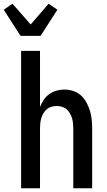

<svg xmlns="http://www.w3.org/2000/svg" viewBox="-53 -1007 573 1027"><path d="M57 -815 -33 -955 14 -987 111 -876 207 -987 254 -955 164 -815ZM60 0V-735H161V-435Q169 -455 181 -473Q193 -491 210.5 -503.5Q228 -516 249 -522Q270 -528 291 -528Q315 -528 338.5 -520.5Q362 -513 379.5 -497Q397 -481 409 -459.5Q421 -438 428 -415Q435 -392 437.5 -368Q440 -344 440 -320V0H339V-320Q339 -334 337.5 -348Q336 -362 332 -375.5Q328 -389 320.5 -401.5Q313 -414 302.5 -423Q292 -432 278 -436Q264 -440 250 -440Q236 -440 222 -436Q208 -432 197.5 -423Q187 -414 179.5 -401.5Q172 -389 168 -375.5Q164 -362 162.5 -348Q161 -334 161 -320V0Z"/></svg>

Font: Iosevka SS18 Semibold
Style: Regular
Weight: 600
Monospace: yes
Designer: Belleve Invis
Foundry: Belleve Invis
Version: Version 25.1.1; ttfautohint (v1.8.4)